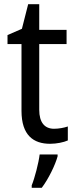

<svg xmlns="http://www.w3.org/2000/svg" viewBox="-20 -679 364 920"><path d="M239 -62C194 -62 168 -92 168 -153V-468H299V-536H168V-659H115L85 -541L16 -511V-468H83V-148C83 -30 141 10 220 10C251 10 285 3 305 -6V-73C288 -67 262 -62 239 -62ZM256 70V61H170C165 103 146 175 132 209V221H180C212 179 245 111 256 70Z"/></svg>

Font: Noto Sans Gurmukhi SemiCondensed
Style: Regular
Weight: 400
Width: 4
Designer: Jelle Bosma - Monotype Design Team
Foundry: Monotype Imaging Inc.
Version: Version 2.004